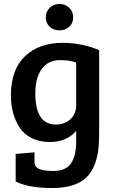

<svg xmlns="http://www.w3.org/2000/svg" viewBox="-20 -734 584 968"><path d="M59 181V42L154 34V82Q154 109 179 118.5Q204 128 248 128Q312 128 338 89.5Q364 51 364 -19V-74Q316 -18 231 -18Q179 -18 139.5 -38Q100 -58 78 -92Q35 -160 35 -252Q35 -383 106 -450.5Q177 -518 295 -518Q393 -518 480 -481V-110Q480 -25 478 -1Q469 110 414 162Q359 214 242 214Q125 214 59 181ZM364 -204V-419Q329 -431 284 -431Q223 -431 190.5 -386Q158 -341 158 -264Q158 -106 262 -106Q305 -106 334.5 -132.5Q364 -159 364 -204ZM279.5 -581Q249 -581 230 -599.5Q211 -618 211 -646.5Q211 -675 230.5 -694.5Q250 -714 280 -714Q310 -714 329.5 -694.5Q349 -675 349 -646.5Q349 -618 329.5 -599.5Q310 -581 279.5 -581Z"/></svg>

Font: Bree Serif
Style: Regular
Weight: 400
Designer: Veronika Burian, Jos Scaglione
Foundry: TypeTogether
Version: Version 1.001